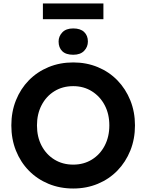

<svg xmlns="http://www.w3.org/2000/svg" viewBox="-20 -1071 839 1101"><path d="M400 10Q323 10 258 -17Q193 -44 145.5 -92.5Q98 -141 71.5 -207Q45 -273 45 -352Q45 -430 71.5 -496Q98 -562 145.5 -610.5Q193 -659 258 -686Q323 -713 400 -713Q476 -713 541 -686Q606 -659 653.5 -610Q701 -561 727.5 -495Q754 -429 754 -352Q754 -274 727.5 -208Q701 -142 653.5 -93Q606 -44 541 -17Q476 10 400 10ZM400 -127Q460 -127 507 -156Q554 -185 580.5 -236Q607 -287 607 -352Q607 -417 580.5 -467.5Q554 -518 507 -547.5Q460 -577 400 -577Q339 -577 292 -548Q245 -519 218.5 -468Q192 -417 192 -352Q192 -286 218.5 -235.5Q245 -185 292 -156Q339 -127 400 -127ZM400 -757Q358 -757 337 -777.5Q316 -798 316 -833Q316 -863 337.5 -885.5Q359 -908 400 -908Q441 -908 462.5 -887.5Q484 -867 484 -833Q484 -802 462.5 -779.5Q441 -757 400 -757ZM226 -961V-1051H573V-961Z"/></svg>

Font: Lexend SemiBold
Style: Regular
Weight: 600
Designer: Bonnie Shaver-Troup, Thomas Jockin
Foundry: Lexend
Version: Version 1.005; ttfautohint (v1.8.3)